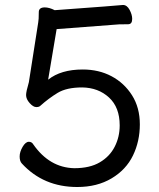

<svg xmlns="http://www.w3.org/2000/svg" viewBox="-20 -728 640 773"><path d="M291 24.9Q154.8 24.9 67.9 -69.8Q59.1 -79.1 59.1 -98.1Q59.1 -116.2 71 -136.7Q83 -157.2 96.2 -157.2Q107.9 -157.2 113.8 -147Q179.2 -53.2 278.8 -50.8Q341.8 -50.8 381.8 -74.5Q421.9 -98.1 441.9 -137.5Q461.9 -176.8 461.9 -223.1Q461.9 -295.9 418.9 -335.4Q376 -375 311 -376Q248 -376 211.9 -354Q175.8 -332 142.1 -301.8Q137.2 -296.9 126 -296.9Q113.8 -296.9 99.4 -313Q85 -329.1 85 -345.2Q85 -358.9 96.2 -397L133.8 -637.2Q136.2 -647.9 136.2 -679.2Q136.2 -698.2 160.2 -698.2Q178.2 -698.2 200.2 -687Q461.9 -706.1 475.1 -708Q491.2 -708 501.7 -688.5Q512.2 -668.9 512.2 -651.9Q512.2 -630.9 496.6 -630.4Q481 -629.9 459 -629.9L208 -610.8L173.8 -407.2Q225.1 -448.2 313 -448.2Q377.9 -448.2 429 -421.1Q480 -394 511.5 -344.5Q543 -294.9 543 -227.1Q543 -159.2 515.4 -102.1Q487.8 -44.9 429.4 -10Q371.1 24.9 291 24.9Z"/></svg>

Font: LXGW WenKai Screen
Style: Regular
Weight: 400
Designer: LXGW / Fontworks Inc.
Foundry: LXGW / Fontworks Inc.
Version: Version 1.510;January 18,2025